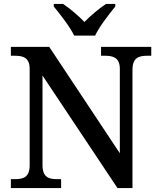

<svg xmlns="http://www.w3.org/2000/svg" viewBox="-20 -951 810 971"><path d="M355 -771H461C482 -816 532 -880 563 -918V-931H516C481 -908 437 -871 407 -840C377 -871 334 -908 299 -931H252V-918C283 -880 334 -816 355 -771ZM35 0H289V-45H268C228 -45 195 -54 195 -115V-569L574 0H650V-599C650 -660 684 -669 724 -669H745V-714H491V-669H512C551 -669 586 -660 586 -603V-176L229 -714H35V-669H56C96 -669 130 -660 130 -603V-115C130 -54 97 -45 56 -45H35Z"/></svg>

Font: Noto Serif Yezidi Medium
Style: Regular
Weight: 500
Designer: Dalton Maag Ltd
Foundry: Dalton Maag Ltd
Version: Version 1.001